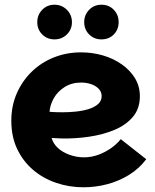

<svg xmlns="http://www.w3.org/2000/svg" viewBox="-20 -787 658 814"><path d="M334 7Q273 7 217.5 -12Q162 -31 119.5 -67.5Q77 -104 52.5 -156Q28 -208 28 -275Q28 -339 51.5 -392Q75 -445 115.5 -484Q156 -523 209.5 -544Q263 -565 323 -565Q372 -565 416.5 -552Q461 -539 496.5 -514Q532 -489 552.5 -455Q573 -421 573 -379Q573 -326 543 -291Q513 -256 464.5 -236Q416 -216 358.5 -207.5Q301 -199 245 -200Q238 -200 228.5 -200.5Q219 -201 211 -201.5Q203 -202 199 -202Q205 -179 224.5 -160.5Q244 -142 274 -131Q304 -120 336 -120Q368 -120 397.5 -131Q427 -142 451 -159Q475 -176 492 -197L600 -112Q570 -72 527 -45.5Q484 -19 434.5 -6Q385 7 334 7ZM246 -311Q273 -311 302 -314Q331 -317 355.5 -324.5Q380 -332 395.5 -345.5Q411 -359 411 -380Q411 -397 399 -410Q387 -423 367 -430Q347 -437 324 -437Q284 -437 254 -418Q224 -399 208 -370.5Q192 -342 190 -313Q199 -312 214.5 -311.5Q230 -311 246 -311ZM211 -620Q180 -620 159 -641Q138 -662 138 -693Q138 -724 159 -745.5Q180 -767 211 -767Q242 -767 263.5 -745.5Q285 -724 285 -693Q285 -662 263.5 -641Q242 -620 211 -620ZM410 -620Q379 -620 358 -641Q337 -662 337 -693Q337 -724 358 -745.5Q379 -767 410 -767Q442 -767 462.5 -745.5Q483 -724 483 -693Q483 -662 462.5 -641Q442 -620 410 -620Z"/></svg>

Font: Parkinsans Light
Style: Bold
Weight: 700
Version: Version 1.000